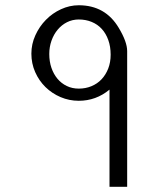

<svg xmlns="http://www.w3.org/2000/svg" viewBox="-20 -718 610 738"><path d="M468.8 0H400.9V-373.5Q349.1 -330.6 282.7 -330.6Q246.1 -330.6 212.9 -344.7Q179.7 -358.9 154.8 -383.3Q129.9 -407.7 115.2 -440.9Q100.6 -474.1 100.6 -511.7Q100.6 -548.8 116 -582.5Q131.3 -616.2 156.5 -641.8Q181.6 -667.5 214.6 -682.6Q247.6 -697.8 282.7 -697.8Q384.8 -697.8 436.5 -610.8Q468.8 -557.1 468.8 -521.5ZM405.3 -507.8Q405.3 -539.1 396.2 -564.2Q387.2 -589.4 371.1 -606.9Q355 -624.5 332.3 -633.8Q309.6 -643.1 282.7 -643.1Q258.3 -643.1 237.5 -632.6Q216.8 -622.1 201.7 -604Q186.5 -585.9 178 -561.8Q169.4 -537.6 169.4 -510.3Q169.4 -481.4 177.7 -457.3Q186 -433.1 200.9 -415.3Q215.8 -397.5 236.6 -387.5Q257.3 -377.4 282.7 -377.4Q309.1 -377.4 331.5 -386.7Q354 -396 370.4 -413.3Q386.7 -430.7 396 -454.6Q405.3 -478.5 405.3 -507.8Z"/></svg>

Font: SakalBharati
Style: Regular
Weight: 400
Designer: CDAC GIST
Foundry: CDAC
Version: 13.02